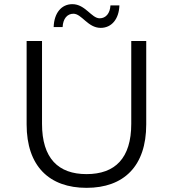

<svg xmlns="http://www.w3.org/2000/svg" viewBox="-20 -897 832 923"><path d="M464 -763C517 -763 552 -806 554 -871H511C509 -833 489 -809 459 -809C420 -809 390 -877 328 -877C275 -877 240 -834 238 -767H281C283 -807 303 -831 333 -831C373 -831 402 -763 464 -763ZM396 6C575 6 683 -98 683 -299V-700H611V-302C611 -136 533 -60 396 -60C260 -60 182 -136 182 -302V-700H108V-299C108 -98 217 6 396 6Z"/></svg>

Font: Talent
Style: Regular
Weight: 400
Designer: Mike Powis
Version: Version 1.001;hotconv 1.0.109;makeotfexe 2.5.65596